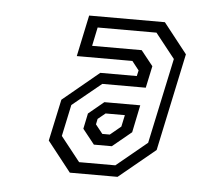

<svg xmlns="http://www.w3.org/2000/svg" viewBox="-36 -743 436 422"><g transform="rotate(5 182.0 -532.0)"><path d="M132.4 -358.5 80.2 -424.8 99.9 -516.6 180 -582.9H260.5L263.4 -595.5L248 -615.1H125.3L144.6 -706.2H311.7L363.9 -639.9L318.2 -424.8L237.7 -358.5ZM150.7 -383.3H230.6L298.2 -439L338.4 -627.3L295.3 -681.7H165.5L156.9 -640.5H266.3L292.7 -607.4L282.4 -559.1H186.5L122.7 -506.9L107.9 -437.4ZM179.7 -424.5 153.6 -457.3 160.7 -491.5 194.5 -519.5H273.7L261.2 -459L219.3 -424.5ZM196.1 -449.6H212.6L236.4 -469.3L241.9 -495H199.4L182.9 -481.5L180.4 -469.3Z"/></g></svg>

Font: Tourney Condensed Regular
Style: Italic
Weight: 400
Width: 3
Italic angle: -12°
Designer: Tyler Finck
Foundry: Etcetera Type Co
Version: Version 1.010; ttfautohint (v1.8.3)